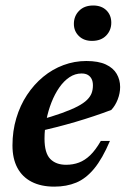

<svg xmlns="http://www.w3.org/2000/svg" viewBox="-20 -684 476 716"><path d="M284 -410Q260 -410 239 -396Q218 -382 201 -357.5Q184 -333 171.8 -301.8Q159.5 -270.5 152.8 -235.8Q146 -201 146 -167Q146 -113.5 167.2 -91.5Q188.5 -69.5 226.5 -69.5Q252.5 -69.5 274.5 -77.8Q296.5 -86 316.5 -105.2Q336.5 -124.5 356 -158.5H390Q362 -92.5 331.2 -55.2Q300.5 -18 264.2 -3Q228 12 182.5 12Q133 12 98 -6Q63 -24 44.8 -58.2Q26.5 -92.5 26.5 -141.5Q26.5 -195.5 40.8 -243.2Q55 -291 80.8 -330Q106.5 -369 141 -397.5Q175.5 -426 216.5 -441.2Q257.5 -456.5 302 -456.5Q347 -456.5 374.8 -443.5Q402.5 -430.5 415.2 -408.5Q428 -386.5 428 -359.5Q428 -336.5 419 -313.2Q410 -290 395 -274Q363.5 -262 329.8 -250.8Q296 -239.5 261 -229.2Q226 -219 190.8 -210Q155.5 -201 121 -193L123 -235Q175 -249.5 211 -262.5Q247 -275.5 269.8 -287.5Q292.5 -299.5 304.8 -311.8Q317 -324 321.8 -337Q326.5 -350 326.5 -365.5Q326.5 -379.5 321.8 -389.2Q317 -399 307.8 -404.5Q298.5 -410 284 -410ZM323 -531.5Q292.5 -531.5 274 -549.8Q255.5 -568 255.5 -595Q255.5 -624 275 -643.8Q294.5 -663.5 327.5 -663.5Q358.5 -663.5 376.8 -645.5Q395 -627.5 395 -599.5Q395 -571 375.8 -551.2Q356.5 -531.5 323 -531.5Z"/></svg>

Font: Newsreader 16pt 16pt SemiBold
Style: Italic
Weight: 600
Italic angle: -17°
Version: Version 1.003